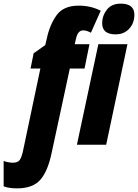

<svg xmlns="http://www.w3.org/2000/svg" viewBox="-130 -796 759 1056"><path d="M-110 229V89Q-102 93 -86 96Q-70 99 -60 99Q-31 99 -20.5 82.5Q-10 66 -3 32L92 -419H38L55 -503L119 -548L127 -582Q143 -659 181 -712Q219 -765 303 -765Q369 -765 424 -737L370 -616Q347 -629 328 -629Q299 -629 289 -587L281 -553H362L335 -419H254L154 45Q133 146 91.5 193Q50 240 -36 240Q-80 240 -110 229ZM432 -668Q432 -710 458 -743Q484 -776 534 -776Q609 -776 609 -715Q609 -669 580.5 -638Q552 -607 506 -607Q432 -607 432 -668ZM411 -553H571L454 0H293Z"/></svg>

Font: Noto Sans UI CondBlack
Style: Italic
Weight: 900
Width: 3
Italic angle: -12°
Designer: Monotype Design Team
Foundry: Monotype Imaging Inc.
Version: Version 1.001